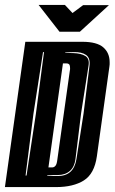

<svg xmlns="http://www.w3.org/2000/svg" viewBox="-30 -761 466 781"><path d="M-10 0 73 -591H305Q364 -591 390 -568.5Q416 -546 416 -508Q416 -504 416 -499.5Q416 -495 415 -490L364 -125Q354 -54 311 -27Q268 0 198 0ZM175 -45H205Q270 -45 281 -114L310 -300L334 -493Q338 -525 320 -537.5Q302 -550 270 -549L236 -548L235 -546L269 -545Q300 -544 317.5 -533Q335 -522 330 -493L300 -301L277 -114Q273 -82 254 -65.5Q235 -49 205 -49H189Q185 -49 181.5 -48.5Q178 -48 175 -48H162V-46Q166 -45 175 -45ZM74 -47H78L116 -298L149 -549H145L106 -298ZM167 -80H182Q190 -80 195.5 -86.5Q201 -93 203 -110L254 -473Q255 -476 255 -479Q255 -482 255 -484Q255 -491 253 -497Q249 -503 241 -503H226ZM212 -632 127 -741H234L265 -708L308 -740H413L295 -632Z"/></svg>

Font: Alumni Sans Inline One
Style: Italic
Weight: 400
Italic angle: -8°
Designer: Robert E. Leuschke
Foundry: Robert E. Leuschke
Version: Version 1.100; ttfautohint (v1.8.3)